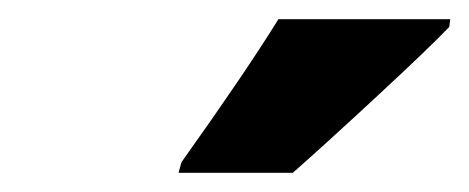

<svg xmlns="http://www.w3.org/2000/svg" viewBox="-20 -786 489 200"><path d="M169 -617Q236 -711 270 -766H449L448 -758Q428 -737 373 -686Q318 -635 285 -606H166Z"/></svg>

Font: Noto Sans UI CondBlack
Style: Italic
Weight: 900
Width: 3
Italic angle: -12°
Designer: Monotype Design Team
Foundry: Monotype Imaging Inc.
Version: Version 1.001